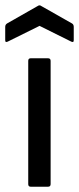

<svg xmlns="http://www.w3.org/2000/svg" viewBox="-32 -709 300 729"><path d="M-1 -551.8Q-12.2 -545.4 -12.2 -556.2V-606.9Q-12.2 -615.7 -4.9 -620.1L110.8 -686Q118.2 -691.4 125 -686L241.2 -620.1Q248 -616.2 248 -606.9V-556.2Q248 -545.4 236.8 -551.8L118.2 -610.8ZM85 0Q75.2 0 75.2 -9.8V-478Q75.2 -487.8 85 -487.8H149.9Q160.2 -487.8 160.2 -478V-9.8Q160.2 0 149.9 0Z"/></svg>

Font: Sofia Sans
Style: Regular
Weight: 400
Designer: Botio Nikoltchev, Ani Petrova
Foundry: lettersoup
Version: Version 4.100